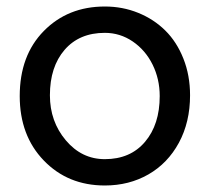

<svg xmlns="http://www.w3.org/2000/svg" viewBox="-20 -552 638 584"><path d="M465.8 -259.8Q465.8 -311.5 444.1 -355.5Q422.4 -399.4 383.8 -425.8Q345.2 -452.1 298.8 -452.1Q221.2 -452.1 176.5 -400.4Q131.8 -348.6 131.8 -262.2Q131.8 -182.6 180.2 -125.2Q228.5 -67.9 298.8 -67.9Q376.5 -67.9 421.1 -120.6Q465.8 -173.3 465.8 -259.8ZM40 -259.8Q40 -383.3 113.3 -457.8Q186.5 -532.2 298.8 -532.2Q353 -532.2 400.4 -512.9Q447.8 -493.7 482.7 -459.2Q517.6 -424.8 537.8 -373.8Q558.1 -322.8 558.1 -262.2Q558.1 -180.7 524.2 -117.9Q490.2 -55.2 431.4 -21.5Q372.6 12.2 298.8 12.2Q186.5 12.2 113.3 -63.7Q40 -139.6 40 -259.8Z"/></svg>

Font: ABeeZee
Style: Regular
Weight: 400
Designer: Anja Meiners
Foundry: Anja Meiners
Version: Version 1.002